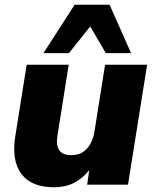

<svg xmlns="http://www.w3.org/2000/svg" viewBox="-20 -782 658 813"><path d="M209 11Q113 11 70.5 -45.5Q28 -102 45 -207L93 -508H271L223 -206Q210 -125 282 -125Q323 -125 348 -152.5Q373 -180 380 -225L425 -508H603L522 0H349L358 -62Q330 -26 293 -7.5Q256 11 209 11ZM164 -557 296 -762H444L535 -557H428L362 -670L272 -557Z"/></svg>

Font: Mulish Black
Style: Italic
Weight: 900
Italic angle: -9°
Designer: Vernon Adams
Foundry: Vernon Adams
Version: Version 3.603; ttfautohint (v1.8.3)